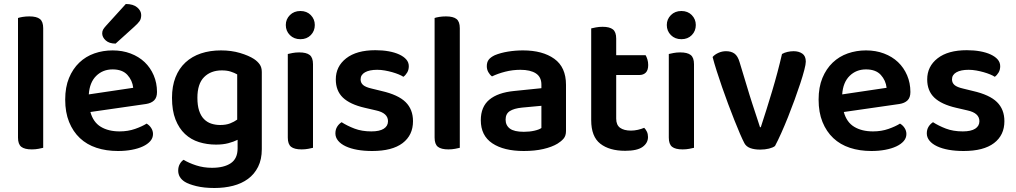

<svg xmlns="http://www.w3.org/2000/svg" viewBox="-20 -740 5080 960"><path d="M196 -1Q188 1 172.5 4Q157 7 139 7Q103 7 86.5 -6Q70 -19 70 -52V-650Q78 -653 93.5 -655.5Q109 -658 127 -658Q163 -658 179.5 -645Q196 -632 196 -599V-1Z M432 -180Q446 -129 484 -106Q522 -83 578 -83Q620 -83 655.5 -95.5Q691 -108 713 -122Q727 -114 736 -100Q745 -86 745 -70Q745 -50 731.5 -34.5Q718 -19 694.5 -8Q671 3 639 9Q607 15 570 15Q511 15 462.5 -1Q414 -17 379.5 -49.5Q345 -82 325.5 -130Q306 -178 306 -242Q306 -304 325 -350Q344 -396 376.5 -427Q409 -458 452 -473Q495 -488 543 -488Q592 -488 633 -472.5Q674 -457 703 -429.5Q732 -402 748.5 -363.5Q765 -325 765 -280Q765 -252 750.5 -238Q736 -224 710 -220ZM543 -393Q494 -393 461 -360.5Q428 -328 424 -268L646 -301Q642 -338 617 -365.5Q592 -393 543 -393ZM609 -720Q646 -720 666 -703Q686 -686 686 -665Q686 -646 678 -634.5Q670 -623 651 -606L558 -522Q526 -522 508.5 -538Q491 -554 491 -573Q491 -584 495.5 -592Q500 -600 510 -611Z M1168 -41Q1148 -31 1121.5 -24Q1095 -17 1060 -17Q1015 -17 975 -29.5Q935 -42 905 -70Q875 -98 857.5 -142.5Q840 -187 840 -251Q840 -309 857.5 -353.5Q875 -398 907.5 -428Q940 -458 985 -473Q1030 -488 1085 -488Q1137 -488 1180.5 -475Q1224 -462 1250 -445Q1268 -433 1278.5 -418Q1289 -403 1289 -380V6Q1289 57 1270.5 94Q1252 131 1220 154.5Q1188 178 1145 189Q1102 200 1052 200Q1000 200 961.5 190.5Q923 181 904 169Q871 148 871 113Q871 94 879 80Q887 66 898 59Q924 75 961 87Q998 99 1040 99Q1100 99 1134 76Q1168 53 1168 2ZM1081 -115Q1110 -115 1130.5 -123Q1151 -131 1166 -142V-368Q1152 -376 1133.5 -382Q1115 -388 1089 -388Q1034 -388 1000.5 -354.5Q967 -321 967 -251Q967 -213 975.5 -187Q984 -161 999.5 -145Q1015 -129 1036 -122Q1057 -115 1081 -115Z M1419 -470Q1427 -472 1442.5 -475Q1458 -478 1476 -478Q1512 -478 1528.5 -465Q1545 -452 1545 -419V-1Q1537 1 1521.5 4Q1506 7 1488 7Q1452 7 1435.5 -6Q1419 -19 1419 -52ZM1409 -615Q1409 -644 1429.5 -664.5Q1450 -685 1482 -685Q1514 -685 1534 -664.5Q1554 -644 1554 -615Q1554 -585 1534 -564.5Q1514 -544 1482 -544Q1450 -544 1429.5 -564.5Q1409 -585 1409 -615Z M2045 -134Q2045 -64 1993 -24.5Q1941 15 1841 15Q1800 15 1766.5 9Q1733 3 1708.5 -8.5Q1684 -20 1670.5 -36.5Q1657 -53 1657 -73Q1657 -92 1665.5 -106Q1674 -120 1688 -129Q1716 -111 1752.5 -97Q1789 -83 1837 -83Q1878 -83 1899 -96.5Q1920 -110 1920 -134Q1920 -175 1860 -188L1804 -201Q1730 -218 1694.5 -252Q1659 -286 1659 -343Q1659 -408 1711 -448.5Q1763 -489 1857 -489Q1893 -489 1923.5 -483.5Q1954 -478 1976.5 -467.5Q1999 -457 2011.5 -442.5Q2024 -428 2024 -409Q2024 -391 2016 -377.5Q2008 -364 1997 -356Q1988 -362 1973.5 -368Q1959 -374 1941.5 -379Q1924 -384 1904.5 -387.5Q1885 -391 1866 -391Q1827 -391 1805 -378.5Q1783 -366 1783 -343Q1783 -326 1795.5 -315Q1808 -304 1839 -297L1888 -285Q1971 -266 2008 -229.5Q2045 -193 2045 -134Z M2279 -1Q2271 1 2255.5 4Q2240 7 2222 7Q2186 7 2169.5 -6Q2153 -19 2153 -52V-650Q2161 -653 2176.5 -655.5Q2192 -658 2210 -658Q2246 -658 2262.5 -645Q2279 -632 2279 -599V-1Z M2599 -81Q2628 -81 2652 -86.5Q2676 -92 2687 -100V-211L2590 -202Q2550 -198 2529 -184.5Q2508 -171 2508 -142Q2508 -113 2529.5 -97Q2551 -81 2599 -81ZM2595 -488Q2693 -488 2751.5 -446Q2810 -404 2810 -316V-85Q2810 -61 2798 -47Q2786 -33 2768 -22Q2740 -5 2697 5Q2654 15 2599 15Q2499 15 2441.5 -23.5Q2384 -62 2384 -139Q2384 -206 2426.5 -241.5Q2469 -277 2550 -285L2687 -299V-317Q2687 -355 2659.5 -373Q2632 -391 2582 -391Q2543 -391 2506 -381.5Q2469 -372 2440 -358Q2429 -366 2421.5 -379.5Q2414 -393 2414 -409Q2414 -429 2423.5 -441.5Q2433 -454 2454 -464Q2483 -476 2520 -482Q2557 -488 2595 -488Z M3061 -147Q3061 -115 3080.5 -101Q3100 -87 3135 -87Q3152 -87 3169.5 -91Q3187 -95 3201 -101Q3209 -93 3214.5 -81.5Q3220 -70 3220 -55Q3220 -25 3193 -5.5Q3166 14 3106 14Q3027 14 2981.5 -21.5Q2936 -57 2936 -139V-598Q2944 -600 2959.5 -603Q2975 -606 2993 -606Q3028 -606 3044.5 -593Q3061 -580 3061 -547V-464H3208Q3213 -456 3217 -443Q3221 -430 3221 -415Q3221 -389 3209 -377Q3197 -365 3177 -365H3061V-147Z M3324 -470Q3332 -472 3347.5 -475Q3363 -478 3381 -478Q3417 -478 3433.5 -465Q3450 -452 3450 -419V-1Q3442 1 3426.5 4Q3411 7 3393 7Q3357 7 3340.5 -6Q3324 -19 3324 -52ZM3314 -615Q3314 -644 3334.5 -664.5Q3355 -685 3387 -685Q3419 -685 3439 -664.5Q3459 -644 3459 -615Q3459 -585 3439 -564.5Q3419 -544 3387 -544Q3355 -544 3334.5 -564.5Q3314 -585 3314 -615Z M3948 -484Q3974 -484 3991.5 -472Q4009 -460 4009 -432Q4009 -419 4001.5 -390Q3994 -361 3981.5 -323Q3969 -285 3953 -241Q3937 -197 3920 -154.5Q3903 -112 3886 -74Q3869 -36 3855 -10Q3845 -2 3825 3Q3805 8 3781 8Q3752 8 3731.5 0.5Q3711 -7 3702 -24Q3693 -41 3680 -71Q3667 -101 3652 -139Q3637 -177 3621 -219.5Q3605 -262 3590.5 -304Q3576 -346 3563.5 -385Q3551 -424 3543 -455Q3553 -467 3571.5 -475.5Q3590 -484 3610 -484Q3636 -484 3652.5 -472Q3669 -460 3678 -429L3728 -264Q3734 -244 3741.5 -221.5Q3749 -199 3756 -177.5Q3763 -156 3769.5 -136.5Q3776 -117 3780 -104H3784Q3813 -192 3841 -285.5Q3869 -379 3890 -470Q3902 -477 3917.5 -480.5Q3933 -484 3948 -484Z M4199 -180Q4213 -129 4251 -106Q4289 -83 4345 -83Q4387 -83 4422.5 -95.5Q4458 -108 4480 -122Q4494 -114 4503 -100Q4512 -86 4512 -70Q4512 -50 4498.5 -34.5Q4485 -19 4461.5 -8Q4438 3 4406 9Q4374 15 4337 15Q4278 15 4229.5 -1Q4181 -17 4146.5 -49.5Q4112 -82 4092.5 -130Q4073 -178 4073 -242Q4073 -304 4092 -350Q4111 -396 4143.5 -427Q4176 -458 4219 -473Q4262 -488 4310 -488Q4359 -488 4400 -472.5Q4441 -457 4470 -429.5Q4499 -402 4515.5 -363.5Q4532 -325 4532 -280Q4532 -252 4517.5 -238Q4503 -224 4477 -220ZM4310 -393Q4261 -393 4228 -360.5Q4195 -328 4191 -268L4413 -301Q4409 -338 4384 -365.5Q4359 -393 4310 -393Z M5002 -134Q5002 -64 4950 -24.5Q4898 15 4798 15Q4757 15 4723.5 9Q4690 3 4665.5 -8.5Q4641 -20 4627.5 -36.5Q4614 -53 4614 -73Q4614 -92 4622.5 -106Q4631 -120 4645 -129Q4673 -111 4709.5 -97Q4746 -83 4794 -83Q4835 -83 4856 -96.5Q4877 -110 4877 -134Q4877 -175 4817 -188L4761 -201Q4687 -218 4651.5 -252Q4616 -286 4616 -343Q4616 -408 4668 -448.5Q4720 -489 4814 -489Q4850 -489 4880.5 -483.5Q4911 -478 4933.5 -467.5Q4956 -457 4968.5 -442.5Q4981 -428 4981 -409Q4981 -391 4973 -377.5Q4965 -364 4954 -356Q4945 -362 4930.5 -368Q4916 -374 4898.5 -379Q4881 -384 4861.5 -387.5Q4842 -391 4823 -391Q4784 -391 4762 -378.5Q4740 -366 4740 -343Q4740 -326 4752.5 -315Q4765 -304 4796 -297L4845 -285Q4928 -266 4965 -229.5Q5002 -193 5002 -134Z"/></svg>

Font: Baloo Paaji 2 SemiBold
Style: Regular
Weight: 600
Designer: Shuchita Grover, Noopur Datye and Ek Type
Foundry: Ek Type
Version: Version 1.640;hotconv 1.0.111;makeotfexe 2.5.65597; ttfautoh